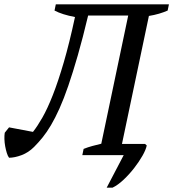

<svg xmlns="http://www.w3.org/2000/svg" viewBox="-60 -720 804 891"><path d="M288 -641Q229 -652 193 -671L199 -700H724L718 -671Q700 -663 678 -656.5Q656 -650 631 -646L506 -52H613L621 -45Q617 -25 601 3Q585 31 562.5 60Q540 89 513.5 114Q487 139 462 151H435L514 0H322L328 -29Q348 -37 368.5 -42.5Q389 -48 410 -53L535 -648H349Q324 -543 301 -463Q278 -383 257 -322Q236 -261 216 -216.5Q196 -172 176.5 -139Q157 -106 137.5 -82Q118 -58 98 -38Q72 -12 40 0Q8 12 -18 12Q-24 4 -28.5 -10.5Q-33 -25 -36 -41.5Q-39 -58 -39.5 -74.5Q-40 -91 -38 -104L-18 -129L93 -108Q113 -133 136.5 -174Q160 -215 185 -278.5Q210 -342 236 -431Q262 -520 288 -641Z"/></svg>

Font: PTSerifItalic
Style: Italic
Weight: 400
Italic angle: -12°
Designer: A.Korolkova, O.Umpeleva, V.Yefimov
Foundry: ParaType Ltd
Version: Version 1.000W OFL